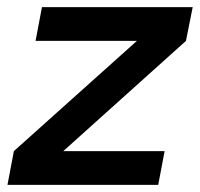

<svg xmlns="http://www.w3.org/2000/svg" viewBox="-20 -520 563 540"><path d="M1 0H425L443 -95H158L503 -405L522 -500H98L80 -405H365L19 -95Z"/></svg>

Font: Uncut Sans Semibold Italic
Style: Regular
Weight: 600
Italic angle: -11°
Designer: Kasper Nordkvist
Foundry: UNCUT.wtf
Version: Version 1.304;Glyphs 3.2 (3246)